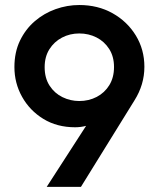

<svg xmlns="http://www.w3.org/2000/svg" viewBox="-20 -726 615 746"><path d="M294.5 0H161.5L314.5 -237Q293.5 -231.5 272 -231.5Q201.5 -231.5 148.5 -264Q95.5 -296.5 65.8 -349.8Q36 -403 36 -465.5Q36 -523 57.5 -567.8Q79 -612.5 115 -643.5Q151 -674.5 196 -690.5Q241 -706.5 288 -706.5Q360.5 -706.5 417.5 -674.5Q474.5 -642.5 507.8 -588Q541 -533.5 541 -466.5Q541 -397 502.5 -336ZM288 -333.5Q325 -333.5 355.8 -349.5Q386.5 -365.5 404.8 -395.2Q423 -425 423 -465.5Q423 -506.5 404.2 -535.8Q385.5 -565 355 -580.5Q324.5 -596 288 -596Q251.5 -596 221 -580Q190.5 -564 172 -534.8Q153.5 -505.5 153.5 -465Q153.5 -422.5 172.8 -393Q192 -363.5 222.8 -348.5Q253.5 -333.5 288 -333.5Z"/></svg>

Font: Acari Sans Neue
Style: Bold
Weight: 700
Designer: Alfredo Marco Pradil (font), Cristiano Sobral (main changes)
Foundry: Hanken Design Co. (font), Cristiano Sobral (main changes)
Version: Version 2.459;March 19, 2022;FontCreator 14.0.0.2808 64-bit;